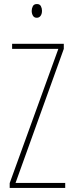

<svg xmlns="http://www.w3.org/2000/svg" viewBox="-20 -931 363 951"><path d="M303 0H28V-24L269 -689H40V-714H296V-689L57 -25H303ZM163 -911Q177 -911 182.5 -900.5Q188 -890 188 -878Q188 -862 181 -852.5Q174 -843 162 -843Q149 -843 143 -853.5Q137 -864 137 -877Q137 -889 142.5 -900Q148 -911 163 -911Z"/></svg>

Font: Noto Sans Khmer ExtraCondensed Thin
Style: Regular
Weight: 250
Width: 2
Designer: Danh Hong and the Monotype Design Team
Foundry: Monotype Imaging Inc.
Version: Version 2.004